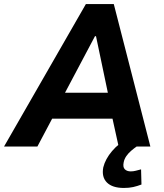

<svg xmlns="http://www.w3.org/2000/svg" viewBox="-53 -725 812 950"><path d="M-33 0 372 -705H510L691 0H534L490 -200L542 -138H162L238 -200L132 0ZM417 -546 249 -229 232 -266H513L488 -231L422 -546ZM560 205Q503 205 476 178Q449 151 458 103Q468 62 501.5 22.5Q535 -17 585 -43L623 0Q610 9 596 21Q582 33 572 47.5Q562 62 559 78Q554 102 564.5 112.5Q575 123 594 123Q606 123 618 120Q630 117 645 113L647 188Q626 196 606 200.5Q586 205 560 205Z"/></svg>

Font: Nunito Sans 7pt SemiCondensed ExtraBold
Style: Italic
Weight: 800
Width: 4
Italic angle: -9°
Designer: Vernon Adams
Foundry: Vernon Adams
Version: Version 3.101;gftools[0.9.27]